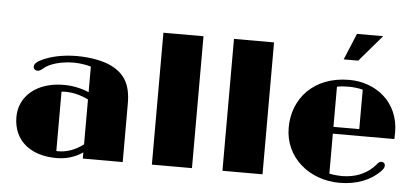

<svg xmlns="http://www.w3.org/2000/svg" viewBox="-52 -883 2166 1002"><g transform="rotate(5 1031.0 -382.0)"><path d="M46.9 -186.5C46.9 -60.5 140.1 9.3 272.5 9.3C321.3 9.3 366.7 -2.4 411.1 -32.2V0H620.1V-306.2C620.1 -408.7 585.4 -461.4 514.6 -496.6C472.7 -517.1 405.8 -530.3 335 -530.3C276.4 -530.3 220.7 -521 175.3 -503.9C125 -484.4 114.3 -470.2 114.3 -455.6C114.3 -444.8 122.6 -436 136.2 -436C143.1 -436 152.8 -440.4 162.1 -448.7C194.3 -479 260.3 -494.6 321.8 -494.6C350.6 -494.6 383.8 -489.7 411.1 -481.9V-347.7C369.6 -365.7 322.3 -374.5 279.3 -374.5C137.2 -374.5 46.9 -294.4 46.9 -186.5ZM270 -27.3V-337.9C275.9 -338.9 282.2 -339.4 288.6 -339.4C327.6 -339.4 368.2 -330.6 411.1 -309.6V-74.2C366.2 -40.5 322.3 -26.9 281.2 -26.9C277.3 -26.9 273.4 -26.9 270 -27.3Z M772.9 0H982.9V-690.9H772.9Z M1142.6 0H1352.5V-690.9H1142.6Z M1467.3 -254.9C1467.3 -97.2 1599.1 9.3 1755.9 9.3C1849.1 9.3 1920.4 -22 1967.3 -69.8C1981.4 -84.5 1984.4 -91.3 1984.4 -101.1C1984.4 -111.8 1977.1 -118.7 1965.3 -118.7C1956.1 -118.7 1950.7 -114.7 1941.4 -103C1937 -97.7 1930.7 -91.3 1924.3 -85C1885.3 -48.8 1832.5 -26.9 1764.2 -26.9C1748 -26.9 1721.7 -29.3 1699.7 -33.7V-243.2H2022C2022.5 -255.4 2022.9 -267.1 2022.9 -278.3C2022.5 -438.5 1898.9 -530.3 1761.2 -530.3C1574.7 -530.3 1467.3 -406.7 1467.3 -254.9ZM1699.7 -278.8V-489.3C1716.8 -493.2 1742.7 -494.6 1762.7 -494.6C1784.7 -494.6 1814.9 -491.2 1835 -485.4V-278.8ZM1722.2 -634.3H1798.3L1917 -772.9H1779.8Z"/></g></svg>

Font: Limelight
Style: Regular
Weight: 400
Designer: Nicole Fally
Foundry: Nicole Fally
Version: Version 1.002